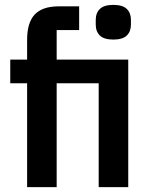

<svg xmlns="http://www.w3.org/2000/svg" viewBox="-20 -766 610 786"><path d="M91 -425H22V-522H91V-603Q91 -674 122.5 -707Q154 -740 220 -740H304V-643H212V-522H505V0H384V-425H212V0H91ZM444 -604Q406 -604 389 -620.5Q372 -637 372 -665V-685Q372 -713 389 -729.5Q406 -746 444 -746Q482 -746 499 -729.5Q516 -713 516 -685V-665Q516 -637 499 -620.5Q482 -604 444 -604Z"/></svg>

Font: IBM Plex Sans Cond SmBld
Style: Regular
Weight: 600
Width: 3
Designer: Mike Abbink, Paul van der Laan, Pieter van Rosmalen
Foundry: Bold Monday
Version: Version 1.3